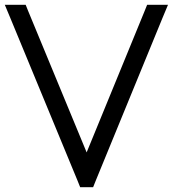

<svg xmlns="http://www.w3.org/2000/svg" viewBox="-20 -760 735 800"><path d="M23 -685 0 -740H87L97 -715L341 -125L583 -715L593 -740H680L657 -685L378 -5L368 20H314L304 -5Z"/></svg>

Font: Nordica Plus
Style: NordicaClassicLight
Weight: 300
Version: Version 1.01